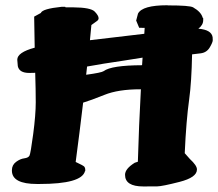

<svg xmlns="http://www.w3.org/2000/svg" viewBox="-20 -689 813 716"><path d="M366.7 -423.8Q395 -445.3 509.8 -445.8Q510.7 -460 511.7 -474.1Q477.5 -468.3 441.2 -462.9Q404.8 -457.5 391.4 -455.3Q377.9 -453.1 367.7 -451.7Q346.2 -448.2 336.4 -446.3Q317.4 -442.9 304.7 -440.9L301.3 -410.2Q358.9 -418 366.7 -423.8ZM44.4 -466.3Q44.4 -493.7 109.4 -511.2L107.4 -627L132.3 -640.6Q137.7 -656.2 209.5 -663.6H223.1L224.6 -661.6H253.4Q317.9 -661.1 333 -646Q347.7 -630.9 347.7 -621.1Q347.7 -614.7 341.3 -610.4L320.8 -595.7L315.4 -539.1L518.1 -563Q518.6 -573.7 519.5 -585L499 -585.4L487.8 -612.3L494.6 -638.2Q510.7 -669.4 603.5 -669.4H604.5L606 -668.9Q687.5 -668.9 700.2 -661.6Q730 -644.5 735.8 -623L737.8 -621.1V-613.8Q737.8 -595.7 719.7 -582Q768.6 -578.1 772.9 -550.3Q773.4 -546.9 773.4 -539.1Q773.4 -531.2 762.2 -512.2Q751 -493.2 728.8 -490.2Q706.5 -487.3 696.3 -486.3Q694.3 -382.3 685.5 -318.8Q674.3 -238.8 668.9 -117.7L688 -96.2Q714.4 -71.8 714.4 -57.6V-56.6Q714.4 -27.3 649.4 -10.7Q584.5 5.9 565.7 6.1Q546.9 6.3 514.2 6.3Q446.3 6.3 446.3 -37.1Q446.3 -59.6 482.4 -82Q489.3 -84 494.1 -85.9Q498 -221.7 505.4 -356H502.4Q420.9 -356 369.4 -335.2Q317.9 -314.5 290 -306.2Q276.9 -195.3 262.2 -85Q292 -71.3 294.9 -66.9Q297.9 -62.5 297.9 -56.6V-50.8H296.9Q284.7 -2.9 127.4 -2.9H117.7Q25.4 -2.9 24.4 -51.8V-54.2Q24.4 -73.7 39.8 -85.2Q55.2 -96.7 70.6 -98.6Q85.9 -100.6 90.1 -108.9Q94.2 -117.2 103.8 -189.2Q113.3 -261.2 113.3 -307.6Q113.3 -354 111.3 -417.5Q102.1 -417 90.3 -417H88.9Q51.8 -417 46.4 -442.4Z"/></svg>

Font: Drukaatie burti
Style: Heavy
Weight: 800
Version: Version 0.14